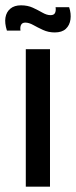

<svg xmlns="http://www.w3.org/2000/svg" viewBox="-36 -702 286 722"><path d="M61 0V-517H152V0ZM170 -580Q146 -580 125.5 -589.5Q105 -599 89 -608Q73 -617 59 -617Q48 -617 43.5 -609Q39 -601 41 -587H-10Q-19 -615 -15.5 -636Q-12 -657 3 -669.5Q18 -682 43 -682Q68 -682 87.5 -673Q107 -664 123.5 -654.5Q140 -645 154 -645Q167 -645 171 -653.5Q175 -662 173 -675H224Q232 -651 229 -629Q226 -607 211.5 -593.5Q197 -580 170 -580Z"/></svg>

Font: Bricolage Grotesque 60pt
Style: Regular
Weight: 400
Version: Version 1.001;gftools[0.9.33.dev8+g029e19f]